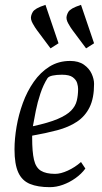

<svg xmlns="http://www.w3.org/2000/svg" viewBox="-20 -765 420 794"><path d="M189 -565 133 -640Q126 -649 115.5 -667.5Q105 -686 109 -700Q111 -708 115.5 -715.5Q120 -723 132 -730Q144 -737 168 -745L222 -586ZM336 -565 280 -640Q273 -649 262.5 -667.5Q252 -686 256 -700Q258 -708 262.5 -715.5Q267 -723 279 -730Q291 -737 315 -745L369 -586ZM186 9Q136 9 103.5 -4.5Q71 -18 55.5 -52Q40 -86 40 -147Q40 -191 48.5 -241Q57 -291 74.5 -339Q92 -387 119.5 -426.5Q147 -466 184.5 -489.5Q222 -513 270 -513Q305 -513 327 -497.5Q349 -482 359 -460Q369 -438 369 -418Q369 -359 350.5 -321.5Q332 -284 298 -261.5Q264 -239 217 -226.5Q170 -214 113 -204V-195Q113 -137 120.5 -104.5Q128 -72 149 -59Q170 -46 208 -46Q231 -46 260.5 -59.5Q290 -73 315 -95L333 -68Q317 -46 292.5 -28.5Q268 -11 240.5 -1Q213 9 186 9ZM116 -243Q181 -257 218.5 -273Q256 -289 274 -307.5Q292 -326 297.5 -348.5Q303 -371 303 -397Q303 -408 299 -421.5Q295 -435 281 -445.5Q267 -456 236 -456Q214 -456 197.5 -452.5Q181 -449 176 -441Q159 -414 147 -378Q135 -342 128 -306.5Q121 -271 116 -243Z"/></svg>

Font: Faustina Light Light
Style: Italic
Weight: 300
Italic angle: -8°
Version: Version 1.200